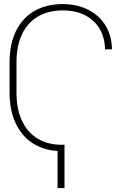

<svg xmlns="http://www.w3.org/2000/svg" viewBox="-20 -737 601 949"><path d="M298.8 192.4H264.6V9.3Q193.8 4.9 140.4 -30Q86.9 -64.9 57.1 -128.4Q27.3 -191.9 27.3 -279.3V-428.7Q27.3 -520 59.6 -584.7Q91.8 -649.4 150.6 -683.1Q209.5 -716.8 288.1 -716.8Q362.3 -716.8 418 -687.7Q473.6 -658.7 503.4 -607.7Q533.2 -556.6 533.2 -493.2H499Q498.5 -547.4 474.4 -591.1Q450.2 -634.8 403.3 -660.2Q356.4 -685.5 291 -685.5Q220.2 -685.5 168.7 -656Q117.2 -626.5 89.4 -568.8Q61.5 -511.2 61.5 -428.7V-279.3Q61.5 -197.8 88.9 -139.6Q116.2 -81.5 166.5 -51.5Q216.8 -21.5 284.2 -21.5H298.8Z"/></svg>

Font: Pretendard JP Thin
Style: Regular
Weight: 100
Designer: Base glyphs from Inter by Rasmus Andersson; Hangeul glyphs from Noto Sans CJK(Source Han Sans) by Jang Soo-young and Kan
Foundry: Kil Hyung-jin
Version: Version 1.309